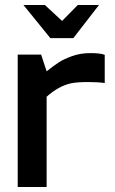

<svg xmlns="http://www.w3.org/2000/svg" viewBox="-20 -750 460 770"><path d="M51 0V-531H145L167 -464Q196 -487 216 -500Q236 -513 269 -525Q302 -537 343 -537Q384 -537 400 -530V-417Q374 -421 332.5 -421Q291 -421 265 -416Q215 -405 167 -362V0ZM74 -730H160L229 -666L292 -730H377L274 -597H182Z"/></svg>

Font: Exo
Style: DemiBold
Weight: 600
Designer: Natanael Gama
Version: Version 1.00